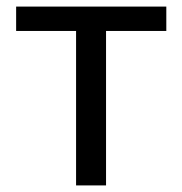

<svg xmlns="http://www.w3.org/2000/svg" viewBox="-20 -563 553 583"><path d="M211 0V-469H29V-543H485V-469H302V0Z"/></svg>

Font: Noto Sans SC
Style: Regular
Weight: 400
Designer: Ryoko NISHIZUKA  (kana, bopomofo & ideographs); Paul D. Hunt (Latin, Greek & Cyrillic); Sandoll Communications , Soo-you
Foundry: Adobe
Version: Version 2.002;hotconv 1.0.116;makeotfexe 2.5.65601